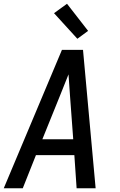

<svg xmlns="http://www.w3.org/2000/svg" viewBox="-20 -1000 640 1020"><path d="M0 0 309 -735H421L488 0H387L375 -176H171L101 0ZM205 -260H369L352 -490Q350 -519 348 -547.5Q346 -576 344 -605Q332 -576 321 -547.5Q310 -519 298 -490ZM391 -794 267 -930 336 -980 448 -836Z"/></svg>

Font: Iosevka Aile Medium
Style: Italic
Weight: 500
Italic angle: -9°
Designer: Belleve Invis
Foundry: Belleve Invis
Version: Version 31.1.0; ttfautohint (v1.8.4)